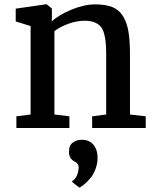

<svg xmlns="http://www.w3.org/2000/svg" viewBox="-20 -588 716 882"><path d="M344.2 273.4 312 248.5V243.2Q325.2 236.8 333.3 218Q341.3 199.2 341.3 180.7Q341.3 172.9 337.6 167Q334 161.1 330.8 158.9Q327.6 156.7 319.8 152.3Q296.9 139.2 296.9 108.9Q296.9 79.1 314.9 66.7Q333 54.2 352.1 54.2H357.4Q389.6 54.2 408.9 76.7Q428.2 99.1 428.2 136.2Q428.2 161.6 419.9 185.3Q411.6 209 399.9 224.4Q388.2 239.7 375.5 251.2Q362.8 262.7 354.7 268.1Q346.7 273.4 345.2 273.4ZM55.2 0V-53.7L120.6 -62V-468.3L52.2 -489.7V-548.3L191.9 -568.4H194.3L218.3 -548.8V-510.7L217.3 -489.7Q252 -520.5 309.6 -544.2Q367.2 -567.9 417 -567.9Q465.3 -567.9 496.6 -555.2Q527.8 -542.5 545.7 -512.7Q563.5 -482.9 570.3 -441.7Q577.1 -400.4 577.1 -335.9V-62L649.4 -53.7V0H403.3V-53.7L467.8 -62V-336.4Q467.8 -370.1 465.6 -392.8Q463.4 -415.5 457.5 -436Q451.7 -456.5 440.7 -468Q429.7 -479.5 412.1 -486.1Q394.5 -492.7 369.1 -492.7Q333.5 -492.7 296.1 -479.5Q258.8 -466.3 230 -445.3V-62L298.8 -53.7V0Z"/></svg>

Font: HaufeMerriweather
Style: Regular
Weight: 400
Designer: Eben Sorkin ( eben@eyebytes.com )
Foundry: Eben Sorkin
Version: Version 1.56